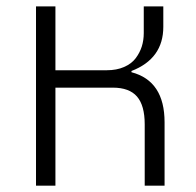

<svg xmlns="http://www.w3.org/2000/svg" viewBox="-20 -589 623 609"><path d="M94.2 0V-568.8H155.8V-366.2H318.8Q350.1 -366.2 373.5 -376.5Q397 -386.7 410.2 -404.1Q423.3 -421.4 429.7 -441.4Q436 -461.4 436 -483.9V-568.8H498V-503.9Q498 -402.8 397 -363.8V-359.9Q502 -332.5 502 -201.2V0H439V-194.8Q439 -254.4 414.6 -282.7Q390.1 -311 337.9 -311H155.8V0Z"/></svg>

Font: Anuphan Light
Style: Regular
Weight: 300
Designer: Mike Abbink, Paul van der Laan, Pieter van Rosmalen, Mint Tantisuwanna
Foundry: Bold Monday; Cadson Demak
Version: Version 3.002;hotconv 1.0.109;makeotfexe 2.5.65596